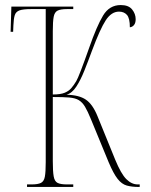

<svg xmlns="http://www.w3.org/2000/svg" viewBox="-20 -740 596 760"><path d="M87 0V-10H105Q130 -10 142 -16Q154 -22 157.5 -40.5Q161 -59 161 -98V-704H103Q72 -704 57.5 -699Q43 -694 38.5 -680Q34 -666 33 -639L32 -614H22L25 -714H270V-704H245Q220 -704 208 -698Q196 -692 192.5 -673.5Q189 -655 189 -617V-366Q220 -366 236.5 -373Q253 -380 263 -392Q273 -404 282 -419Q287 -427 300.5 -462Q314 -497 333 -551Q363 -637 388 -678.5Q413 -720 458 -720Q489 -720 503 -702.5Q517 -685 517 -664Q517 -649 510.5 -641Q504 -633 494 -632Q494 -668 482.5 -681Q471 -694 451 -694Q421 -694 398.5 -659.5Q376 -625 344 -539Q329 -498 314 -460.5Q299 -423 282 -397Q265 -371 243 -365Q293 -364 320 -345.5Q347 -327 366 -280L436 -108Q459 -52 480 -31Q501 -10 525 -10H533V0H529Q502 0 482 -5.5Q462 -11 445.5 -32Q429 -53 410 -98L340 -268Q327 -300 316.5 -317.5Q306 -335 292 -343.5Q278 -352 254 -354Q230 -356 189 -356V-102Q189 -62 192.5 -42Q196 -22 208 -16Q220 -10 245 -10H270V0Z"/></svg>

Font: Noto Serif Display ExtraCondensed Thin
Style: Regular
Weight: 100
Width: 2
Designer: Monotype Design Team
Foundry: Monotype Imaging Inc.
Version: Version 2.009